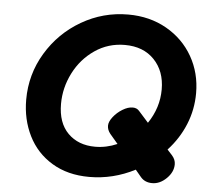

<svg xmlns="http://www.w3.org/2000/svg" viewBox="-51 -768 905 816"><g transform="rotate(5 401.5 -360.5)"><path d="M701 -133Q716 -116 716 -96Q716 -63 688 -35.5Q660 -8 627 -8Q596 -8 578 -29L553 -59Q460 -11 358 -11Q266 -11 199 -51.5Q132 -92 97.5 -161.5Q63 -231 63 -315Q63 -423 118 -514.5Q173 -606 265 -659.5Q357 -713 464 -713Q556 -713 628 -672Q700 -631 740 -561Q780 -491 780 -405Q780 -335 754 -271.5Q728 -208 680 -156ZM466 -161 432 -201Q419 -217 419 -235Q419 -252 435 -272.5Q451 -293 474 -307Q497 -321 517 -321Q535 -321 545 -309L587 -262Q633 -330 633 -408Q633 -486 586.5 -534.5Q540 -583 461 -583Q390 -583 333 -544Q276 -505 244 -442Q212 -379 212 -310Q212 -229 256 -185Q300 -141 372 -141Q420 -141 466 -161Z"/></g></svg>

Font: Mali
Style: Bold Italic
Weight: 700
Italic angle: -10°
Version: Version 1.000; ttfautohint (v1.6)